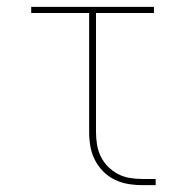

<svg xmlns="http://www.w3.org/2000/svg" viewBox="-20 -540 540 560"><path d="M395 0Q374 0 353.5 -3.5Q333 -7 314.5 -16Q296 -25 281 -40Q266 -55 256.5 -74Q247 -93 243.5 -113.5Q240 -134 240 -155V-502H71V-520H429V-502H260V-155Q260 -136 263 -118Q266 -100 274 -83.5Q282 -67 295 -54Q308 -41 324 -32.5Q340 -24 358.5 -21Q377 -18 395 -18H434V0Z"/></svg>

Font: Iosevka Curly Slab Thin
Style: Regular
Weight: 100
Monospace: yes
Designer: Belleve Invis
Foundry: Belleve Invis
Version: Version 22.1.2; ttfautohint (v1.8.4)